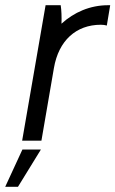

<svg xmlns="http://www.w3.org/2000/svg" viewBox="-39 -540 443 737"><path d="M46 0H120L168 -279C186 -384 253 -445 348 -445C356 -445 364 -444 371 -442L384 -520H376C307 -520 245 -493 197 -449C198 -474 197 -501 194 -520H136ZM-19 177H30L118 34H47Z"/></svg>

Font: Fixel Display
Style: Italic
Weight: 400
Italic angle: -10°
Designer: AlfaBravo + MacPaw
Foundry: Kyrylo Tkachov, Marchela Mozhyna, Serhii Makarenko, Maria Weinstein, Zakhar Kryvoshyya
Version: Version 1.210;Glyphs 3.2 (3217)